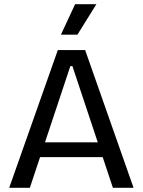

<svg xmlns="http://www.w3.org/2000/svg" viewBox="-20 -900 684 920"><path d="M24 0 257 -660H388L620 0H521L327 -583H317L123 0ZM134 -147V-218H522V-147ZM351 -734H272L340 -880H442Z"/></svg>

Font: Bricolage Grotesque 36pt
Style: Regular
Weight: 400
Designer: Mathieu Triay
Foundry: Atelier Triay
Version: Version 1.001;gftools[0.9.33.dev8+g029e19f]